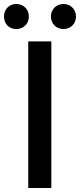

<svg xmlns="http://www.w3.org/2000/svg" viewBox="-45 -945 402 965"><path d="M213 -368V-737H97V0H155H213ZM82 -907C71 -918 56 -925 37 -925C1 -925 -25 -898 -25 -862C-25 -825 1 -799 37 -799C56 -799 71 -806 82 -817C94 -828 100 -844 100 -862C100 -880 94 -896 82 -907ZM319 -907C308 -918 292 -925 274 -925C238 -925 211 -898 211 -862C211 -825 238 -799 274 -799C292 -799 308 -806 319 -817C330 -828 337 -844 337 -862C337 -880 330 -896 319 -907Z"/></svg>

Font: GenSekiGothic2 TW M
Style: Regular
Weight: 500
Version: Version 2.100;PS 2.1;hotconv 16.6.51;makeotf.lib2.5.65220 DE